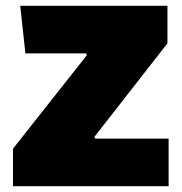

<svg xmlns="http://www.w3.org/2000/svg" viewBox="-20 -645 629 665"><path d="M25 -130 281 -454 278 -460H68L50 -625H560V-495L307 -171L310 -165H564V0H25Z"/></svg>

Font: Changa Black
Style: Regular
Weight: 900
Designer: Eduardo Rodriguez Tunni
Foundry: Eduardo Rodriguez Tunni
Version: Version 2.001; ttfautohint (v1.5.10-5e6f)